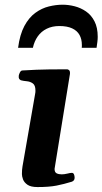

<svg xmlns="http://www.w3.org/2000/svg" viewBox="-20 -777 429 804"><path d="M137.2 6.3Q108.9 6.3 95 -3.4Q81.1 -13.2 76.4 -25.9Q71.8 -38.6 71.8 -47.9Q71.8 -66.4 74.2 -80.1L127 -383.3Q127.9 -387.7 128.2 -391.1Q128.4 -394.5 128.4 -397.9Q128.4 -419.9 117.4 -427.7Q106.4 -435.5 92.3 -436.8Q78.1 -438 67.4 -440.9Q62.5 -443.4 60.1 -447.3Q57.6 -451.2 58.6 -460.4Q59.6 -466.3 63.5 -473.9Q67.4 -481.4 73.2 -481.9Q135.3 -485.8 185.1 -486.3Q234.9 -486.8 261.2 -486.8Q265.1 -486.8 269.5 -482.9Q273.9 -479 272.9 -467.3L208.5 -69.8Q208.5 -55.7 217 -51.3Q225.6 -46.9 238.3 -46.9Q249 -46.9 261.7 -50Q274.4 -53.2 280.8 -53.2Q287.1 -53.2 289.8 -46.9Q292.5 -40.5 292.5 -32.7Q292.5 -20.5 280.8 -16.1Q247.6 -5.9 216.6 0.2Q185.5 6.3 137.2 6.3ZM242.2 -757.3Q267.1 -757.3 292.7 -750.7Q318.4 -744.1 340.3 -729Q362.3 -713.9 375.7 -687.7Q389.2 -661.6 389.2 -623Q389.2 -612.8 387.7 -601.1Q386.2 -589.4 384.3 -576.7H322.3Q322.8 -580.1 322.8 -583Q322.8 -585.9 322.8 -588.9Q322.8 -612.8 313 -630.6Q303.2 -648.4 282.2 -658.2Q261.2 -668 228.5 -668Q198.7 -668 175.8 -656.7Q152.8 -645.5 138.2 -624.8Q123.5 -604 117.7 -576.7H55.7Q63 -632.3 82 -668Q101.1 -703.6 127.9 -723.1Q154.8 -742.7 184.6 -750Q214.4 -757.3 242.2 -757.3Z"/></svg>

Font: Gelasio SemiBold
Style: Italic
Weight: 600
Italic angle: -8.5°
Designer: Eben Sorkin
Foundry: Eben Sorkin
Version: Version 1.008